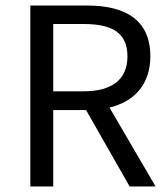

<svg xmlns="http://www.w3.org/2000/svg" viewBox="-20 -676 609 696"><path d="M90 0H173V-277H292L450 0H544L377 -286C467 -308 525 -370 525 -472C525 -608 429 -656 295 -656H90ZM173 -345V-589H283C385 -589 442 -558 442 -472C442 -387 385 -345 283 -345Z"/></svg>

Font: Giro Sans Regular
Style: Regular
Weight: 400
Designer: Paul D. Hunt
Foundry: Adobe Systems Incorporated
Version: Version 1.000;PS 1.0;hotconv 1.0.88;makeotf.lib2.5.647800